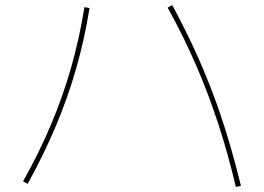

<svg xmlns="http://www.w3.org/2000/svg" viewBox="-20 -740 1040 757"><path d="M910 -3Q878 -138 839 -256.5Q800 -375 751.5 -486.5Q703 -598 641 -710L659 -720Q705 -635 744 -551Q783 -467 816 -380.5Q849 -294 877 -201.5Q905 -109 930 -7ZM71 -25Q135 -139 181.5 -249.5Q228 -360 260.5 -474Q293 -588 313 -712L333 -708Q313 -584 280 -469Q247 -354 200 -242.5Q153 -131 89 -15Z"/></svg>

Font: M PLUS 1 Thin
Style: Regular
Weight: 100
Designer: Coji Morishita
Foundry: UNDERFOREST DESIGN
Version: Version 1.001